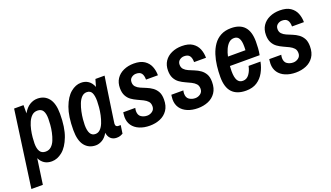

<svg xmlns="http://www.w3.org/2000/svg" viewBox="-66 -1007 2849 1651"><g transform="rotate(-20 1359.0 -181.5)"><path d="M0 175 97 -526H183V-451Q209 -497 242.5 -517.5Q276 -538 313 -538Q378 -538 415.5 -491Q453 -444 453 -349Q453 -224 422.5 -144Q392 -64 345.5 -26Q299 12 248 12Q209 12 181.5 -5.5Q154 -23 138 -57L105 175ZM227 -85Q257 -85 278 -104Q299 -123 311.5 -154Q324 -185 331.5 -220Q339 -255 341.5 -288Q344 -321 344 -344Q344 -392 328.5 -416.5Q313 -441 278 -441Q248 -441 227.5 -422Q207 -403 193.5 -372.5Q180 -342 172.5 -307Q165 -272 162 -239Q159 -206 159 -183Q159 -136 175 -110.5Q191 -85 227 -85Z M651 12Q587 12 549.5 -34.5Q512 -81 512 -177Q512 -302 541.5 -382Q571 -462 617 -500Q663 -538 712 -538Q751 -538 779 -518.5Q807 -499 822 -460L841 -526H925Q925 -526 921.5 -504Q918 -482 912.5 -445.5Q907 -409 900.5 -365Q894 -321 887.5 -277Q881 -233 875.5 -195Q870 -157 866.5 -133.5Q863 -110 863 -107Q863 -92 870 -85.5Q877 -79 887 -79H910L899 -4Q891 1 876.5 6.5Q862 12 841 12Q809 12 788 -7Q767 -26 762 -62Q740 -23 710 -5.5Q680 12 651 12ZM680 -81Q706 -81 725 -100Q744 -119 756.5 -150.5Q769 -182 776.5 -217.5Q784 -253 787 -286.5Q790 -320 790 -343Q790 -392 777 -418.5Q764 -445 731 -445Q704 -445 684.5 -425Q665 -405 652.5 -373Q640 -341 632.5 -305.5Q625 -270 622 -237.5Q619 -205 619 -185Q619 -134 634 -107.5Q649 -81 680 -81Z M1145 12Q1092 12 1050.5 -5.5Q1009 -23 986.5 -55.5Q964 -88 964 -133Q964 -147 966 -159.5Q968 -172 968 -175H1078Q1077 -172 1075.5 -163Q1074 -154 1074 -147Q1074 -109 1098 -93Q1122 -77 1153 -77Q1179 -77 1200.5 -93Q1222 -109 1222 -138Q1222 -166 1207 -182.5Q1192 -199 1168 -211Q1144 -223 1117 -235Q1090 -247 1066 -264Q1042 -281 1027 -309Q1012 -337 1012 -379Q1012 -429 1035.5 -464.5Q1059 -500 1101 -519Q1143 -538 1195 -538Q1256 -538 1291.5 -514Q1327 -490 1342 -452.5Q1357 -415 1357 -372H1248Q1248 -410 1233.5 -429.5Q1219 -449 1184 -449Q1161 -449 1142 -434.5Q1123 -420 1123 -393Q1123 -367 1138 -351Q1153 -335 1177 -324.5Q1201 -314 1228.5 -303Q1256 -292 1280 -275Q1304 -258 1319.5 -231Q1335 -204 1335 -159Q1335 -100 1309 -62Q1283 -24 1240 -6Q1197 12 1145 12Z M1585 12Q1532 12 1490.5 -5.5Q1449 -23 1426.5 -55.5Q1404 -88 1404 -133Q1404 -147 1406 -159.5Q1408 -172 1408 -175H1518Q1517 -172 1515.5 -163Q1514 -154 1514 -147Q1514 -109 1538 -93Q1562 -77 1593 -77Q1619 -77 1640.5 -93Q1662 -109 1662 -138Q1662 -166 1647 -182.5Q1632 -199 1608 -211Q1584 -223 1557 -235Q1530 -247 1506 -264Q1482 -281 1467 -309Q1452 -337 1452 -379Q1452 -429 1475.5 -464.5Q1499 -500 1541 -519Q1583 -538 1635 -538Q1696 -538 1731.5 -514Q1767 -490 1782 -452.5Q1797 -415 1797 -372H1688Q1688 -410 1673.5 -429.5Q1659 -449 1624 -449Q1601 -449 1582 -434.5Q1563 -420 1563 -393Q1563 -367 1578 -351Q1593 -335 1617 -324.5Q1641 -314 1668.5 -303Q1696 -292 1720 -275Q1744 -258 1759.5 -231Q1775 -204 1775 -159Q1775 -100 1749 -62Q1723 -24 1680 -6Q1637 12 1585 12Z M2026 12Q1942 12 1899 -33.5Q1856 -79 1856 -174Q1856 -224 1862 -275Q1868 -326 1883 -373Q1898 -420 1924 -457.5Q1950 -495 1990 -516.5Q2030 -538 2085 -538Q2166 -538 2207 -493Q2248 -448 2248 -356Q2248 -328 2246 -297Q2244 -266 2238 -235H1966Q1965 -219 1964.5 -206Q1964 -193 1964 -187Q1964 -132 1979.5 -104.5Q1995 -77 2029 -77Q2064 -77 2086.5 -108Q2109 -139 2117 -181H2226Q2216 -129 2191.5 -85Q2167 -41 2126.5 -14.5Q2086 12 2026 12ZM1978 -317H2138Q2139 -335 2139 -342.5Q2139 -350 2139 -355Q2139 -401 2125 -425Q2111 -449 2081 -449Q2052 -449 2032 -430Q2012 -411 1998.5 -381Q1985 -351 1978 -317Z M2481 12Q2428 12 2386.5 -5.5Q2345 -23 2322.5 -55.5Q2300 -88 2300 -133Q2300 -147 2302 -159.5Q2304 -172 2304 -175H2414Q2413 -172 2411.5 -163Q2410 -154 2410 -147Q2410 -109 2434 -93Q2458 -77 2489 -77Q2515 -77 2536.5 -93Q2558 -109 2558 -138Q2558 -166 2543 -182.5Q2528 -199 2504 -211Q2480 -223 2453 -235Q2426 -247 2402 -264Q2378 -281 2363 -309Q2348 -337 2348 -379Q2348 -429 2371.5 -464.5Q2395 -500 2437 -519Q2479 -538 2531 -538Q2592 -538 2627.5 -514Q2663 -490 2678 -452.5Q2693 -415 2693 -372H2584Q2584 -410 2569.5 -429.5Q2555 -449 2520 -449Q2497 -449 2478 -434.5Q2459 -420 2459 -393Q2459 -367 2474 -351Q2489 -335 2513 -324.5Q2537 -314 2564.5 -303Q2592 -292 2616 -275Q2640 -258 2655.5 -231Q2671 -204 2671 -159Q2671 -100 2645 -62Q2619 -24 2576 -6Q2533 12 2481 12Z"/></g></svg>

Font: Archivo Narrow SemiBold
Style: Italic
Weight: 600
Italic angle: -8°
Designer: Hector Gatti
Foundry: Omnibus-Type
Version: Version 3.002